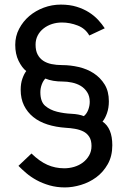

<svg xmlns="http://www.w3.org/2000/svg" viewBox="-20 -735 557 843"><path d="M46.9 -538.1Q46.9 -576.2 64 -608.6Q81.1 -641.1 108.6 -664.6Q136.2 -688 172.1 -701.4Q208 -714.8 247.1 -714.8Q286.1 -714.8 316.7 -705.3Q347.2 -695.8 370.6 -680.9Q394 -666 411.1 -647.5Q428.2 -628.9 439.9 -610.8L372.1 -579.1Q355 -609.9 321 -623Q287.1 -636.2 252 -636.2Q229 -636.2 208.5 -629.6Q188 -623 171.4 -610.1Q154.8 -597.2 145.5 -579.1Q136.2 -561 136.2 -539.1Q136.2 -513.2 145 -496.1Q153.8 -479 169.4 -468.5Q185.1 -458 206.5 -453.6Q228 -449.2 252.9 -449.2Q289.1 -449.2 325.9 -440.7Q362.8 -432.1 391.8 -413.1Q420.9 -394 439.5 -364Q458 -334 458 -290Q458 -261.2 449.7 -237.8Q441.4 -214.4 430.2 -201.2Q473.1 -172.4 473.1 -97.2Q473.1 -49.3 453.1 -14.2Q433.1 21 402.6 43.5Q372.1 65.9 335.4 76.9Q298.8 87.9 265.1 87.9Q229 87.9 197.5 78.9Q166 69.8 140.6 55.9Q115.2 42 95.2 24.9Q75.2 7.8 61 -6.8L118.2 -61Q153.3 -26.9 187.7 -11.5Q222.2 3.9 262.2 3.9Q284.2 3.9 305.7 -2.4Q327.1 -8.8 344 -21.5Q360.8 -34.2 371.3 -52.5Q381.8 -70.8 381.8 -94.2Q381.8 -119.1 371.8 -134.5Q361.8 -149.9 345.5 -158Q329.1 -166 309.1 -169.4Q289.1 -172.9 270 -173.8Q225.1 -176.8 188.5 -188.5Q151.9 -200.2 126 -221.2Q100.1 -242.2 85.4 -272Q70.8 -301.8 70.8 -340.8Q70.8 -368.7 78.4 -389.9Q85.9 -411.1 95.2 -422.9Q76.2 -438 61.5 -468Q46.9 -498 46.9 -538.1ZM157.2 -330.1Q157.2 -288.1 178.7 -270Q200.2 -252 230.7 -244.4Q261.2 -236.8 293.7 -235.4Q326.2 -233.9 348.1 -225.1Q360.4 -234.9 367.2 -252.4Q374 -270 374 -288.1Q374 -313 362.5 -330.6Q351.1 -348.1 334 -358.2Q316.9 -368.2 295.9 -372.6Q274.9 -377 255.9 -377Q210 -377 179.2 -390.1Q169.4 -380.4 163.3 -363.8Q157.2 -347.2 157.2 -330.1Z"/></svg>

Font: Raleway Medium
Style: Regular
Weight: 500
Designer: Matt McInerney, Pablo Impallari, Rodrigo Fuenzalida
Foundry: Matt McInerney, Pablo Impallari, Rodrigo Fuenzalida
Version: Version 3.000g; ttfautohint (v1.5) -l 8 -r 28 -G 28 -x 14 -D